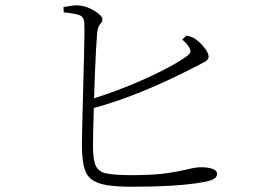

<svg xmlns="http://www.w3.org/2000/svg" viewBox="-20 -733 1040 729"><path d="M482 -24Q421 -24 383 -30.5Q345 -37 325 -54Q305 -71 298 -103.5Q291 -136 291 -187Q291 -204 292 -240.5Q293 -277 294 -324Q295 -371 296.5 -422Q298 -473 299 -519Q300 -565 300.5 -599Q301 -633 300 -646Q299 -669 281.5 -675.5Q264 -682 222 -686L221 -706Q238 -709 253.5 -711.5Q269 -714 283 -712Q296 -711 310.5 -705.5Q325 -700 338.5 -692Q352 -684 360.5 -675.5Q369 -667 369 -660Q369 -652 364.5 -647Q360 -642 355.5 -634Q351 -626 349 -610Q347 -588 344.5 -543.5Q342 -499 340 -444.5Q338 -390 336.5 -336Q335 -282 334 -239.5Q333 -197 333 -177Q333 -125 344.5 -102Q356 -79 388.5 -73.5Q421 -68 483 -68Q565 -68 614.5 -75.5Q664 -83 693.5 -90.5Q723 -98 743 -98Q769 -98 786.5 -92Q804 -86 804 -73Q804 -63 796.5 -57Q789 -51 777 -47Q759 -42 721 -36.5Q683 -31 623.5 -27.5Q564 -24 482 -24ZM306 -350Q383 -373 457 -402.5Q531 -432 591.5 -462.5Q652 -493 687 -518Q701 -528 703 -535Q705 -542 698 -553Q694 -561 687 -568.5Q680 -576 672 -583L688 -598Q698 -596 706 -593Q714 -590 720 -586Q736 -576 754 -554.5Q772 -533 772 -518Q772 -505 754.5 -496.5Q737 -488 709 -473Q676 -456 615.5 -427.5Q555 -399 477 -369Q399 -339 311 -316Z"/></svg>

Font: Noto Serif SC ExtraLight
Style: Regular
Weight: 200
Designer: Ryoko NISHIZUKA 西塚涼子 (kana & ideographs); Frank Grießhammer (Latin, Greek & Cyrillic); Wenlong ZHANG 张文龙 (bopomofo); San
Foundry: Adobe
Version: Version 2.002-H1;hotconv 1.1.0;makeotfexe 2.6.0